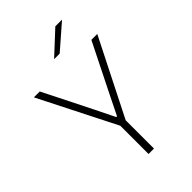

<svg xmlns="http://www.w3.org/2000/svg" viewBox="-242 -919 1013 1013"><g transform="rotate(-45 264.5 -412.0)"><path d="M282.5 -206H247L28 -639H72L209 -365.5L262 -258H267.5L320.5 -365.5L457 -639H501ZM285 0H244.5V-247H285ZM246.5 -706.5 373 -824H422V-823L287.5 -706H246.5Z"/></g></svg>

Font: Anek Malayalam ExtraLight
Style: Regular
Weight: 250
Version: Version 1.003